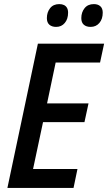

<svg xmlns="http://www.w3.org/2000/svg" viewBox="-20 -930 535 950"><path d="M16.6 0 167.5 -713.9H495.1L475.1 -620.6H255.4L212.9 -418.5H418L397.9 -325.7H192.9L143.6 -93.8H363.3L343.8 0ZM428.2 -796.9Q407.2 -796.9 394.8 -807.6Q382.3 -818.4 382.3 -840.3Q382.3 -869.1 398.4 -889.4Q414.6 -909.7 444.3 -909.7Q464.4 -909.7 476.3 -899.2Q488.3 -888.7 488.3 -867.2Q488.3 -835.9 471.7 -816.4Q455.1 -796.9 428.2 -796.9ZM257.8 -796.9Q236.8 -796.9 224.4 -807.6Q211.9 -818.4 211.9 -840.3Q211.9 -869.1 227.8 -889.4Q243.7 -909.7 273.4 -909.7Q287.1 -909.7 296.6 -905Q306.2 -900.4 311.5 -891.1Q316.9 -881.8 316.9 -867.2Q316.9 -835.9 300.5 -816.4Q284.2 -796.9 257.8 -796.9Z"/></svg>

Font: Open Sans SemiCondensed SemiBold
Style: Italic
Weight: 600
Width: 4
Italic angle: -12°
Designer: Monotype Design Team
Foundry: Monotype Imaging Inc.
Version: Version 3.000